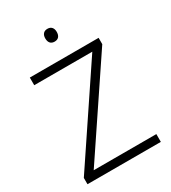

<svg xmlns="http://www.w3.org/2000/svg" viewBox="-217 -1021 1008 1131"><g transform="rotate(-30 287.5 -455.5)"><path d="M536 0H37V-43L452 -662H57V-714H525V-671L110 -53H536ZM290 -911Q309 -911 319 -899.5Q329 -888 329 -868Q329 -847 319 -835.5Q309 -824 290 -824Q271 -824 261 -835.5Q251 -847 251 -868Q251 -888 261 -899.5Q271 -911 290 -911Z"/></g></svg>

Font: Noto Sans Armenian Light
Style: Regular
Weight: 300
Designer: Monotype Design Team
Foundry: Monotype Imaging Inc.
Version: Version 2.007